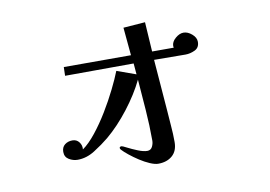

<svg xmlns="http://www.w3.org/2000/svg" viewBox="-67 -651 1134 805"><g transform="rotate(-10 500.0 -249.0)"><path d="M798 -427Q798 -402 778 -392.5Q758 -383 738 -383L604 -384Q608 -330 612.5 -275.5Q617 -221 621 -167Q623 -133 626 -99Q629 -65 629 -30Q629 8 606 28Q583 48 546 48Q532 48 511 39Q490 30 468.5 16Q447 2 429 -12.5Q411 -27 402 -37Q398 -41 398 -45Q398 -51 407 -51Q410 -51 428.5 -41.5Q447 -32 470.5 -22.5Q494 -13 510 -13Q525 -13 531.5 -26Q538 -39 538 -52Q538 -117 533 -183.5Q528 -250 523 -314Q495 -256 449 -196.5Q403 -137 353 -95Q325 -72 289.5 -49.5Q254 -27 216 -27Q197 -27 179.5 -37.5Q162 -48 162 -70Q162 -90 175.5 -100.5Q189 -111 208 -111Q226 -111 236.5 -97Q247 -83 245 -66Q272 -85 301.5 -122Q331 -159 358 -203.5Q385 -248 406.5 -291.5Q428 -335 440 -366L521 -337L517 -384L225 -383L226 -420H512L501 -539L594 -546L602 -420H694Q694 -422 693.5 -424Q693 -426 693 -427Q693 -445 710.5 -460Q728 -475 745 -475Q763 -475 780.5 -460Q798 -445 798 -427Z"/></g></svg>

Font: Kaisei Decol
Style: Bold
Weight: 700
Designer: Font-Kai, 金井和夫
Foundry: KAZUO KANAI
Version: Version 5.003